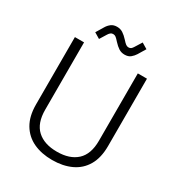

<svg xmlns="http://www.w3.org/2000/svg" viewBox="-207 -1015 1078 1163"><g transform="rotate(30 332.0 -434.0)"><path d="M332 14Q257 14 200.5 -12.5Q144 -39 112 -93Q80 -147 80 -229V-700H144V-229Q144 -135 193.5 -89.5Q243 -44 332 -44Q421 -44 470.5 -89.5Q520 -135 520 -229V-700H584V-229Q584 -147 552.5 -93Q521 -39 464 -12.5Q407 14 332 14ZM241 -810 212 -763 172 -787 204 -840Q214 -857 230 -869.5Q246 -882 271 -882Q294 -882 312 -870.5Q330 -859 350 -837Q364 -821 373 -814.5Q382 -808 392 -808Q403 -808 409.5 -813.5Q416 -819 422 -829L452 -877L492 -853L460 -800Q450 -784 434.5 -771Q419 -758 393 -758Q370 -758 352 -769.5Q334 -781 314 -803Q300 -819 291.5 -825.5Q283 -832 272 -832Q262 -832 254.5 -826Q247 -820 241 -810Z"/></g></svg>

Font: Space Grotesk Variable Light
Style: Regular
Weight: 300
Designer: Florian Karsten
Foundry: Florian Karsten
Version: Version 2.000